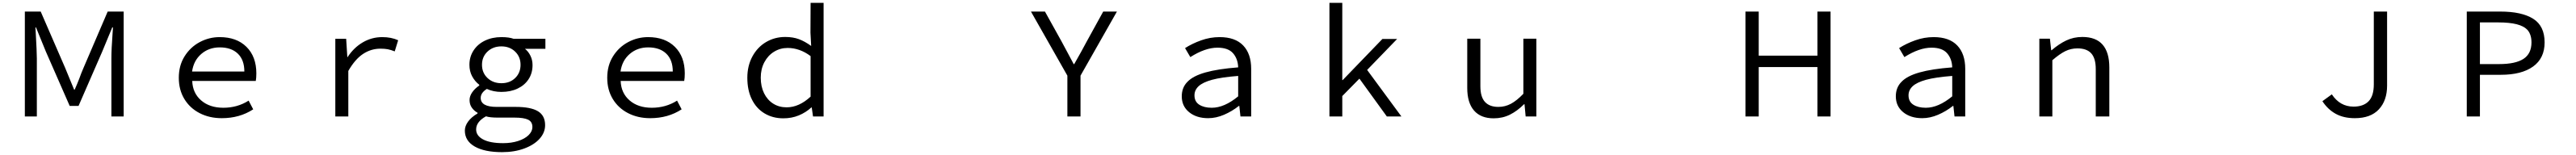

<svg xmlns="http://www.w3.org/2000/svg" viewBox="-20 -816 18040 1086"><path d="M154 -735H265L436 -341L499 -188H503Q522 -231 535 -265Q548 -302 565 -341L734 -735H846V0H760V-406Q760 -472 768 -578L771 -624H766L696 -455L530 -74H468L301 -455L232 -624H228L230 -592Q238 -450 238 -406V0H154Z M1232 -271Q1232 -357 1272.5 -421.5Q1313 -486 1378.5 -521Q1444 -556 1518 -556Q1637 -556 1706 -487.5Q1775 -419 1775 -302Q1775 -269 1771 -249H1326Q1329 -164 1388.5 -112.5Q1448 -61 1544 -61Q1642 -61 1721 -111L1753 -50Q1658 12 1533 12Q1446 12 1377.5 -23.5Q1309 -59 1270.5 -123Q1232 -187 1232 -271ZM1519 -484Q1443 -484 1389.5 -438Q1336 -392 1325 -315H1691Q1691 -396 1645.5 -440Q1600 -484 1519 -484Z M2328 -544H2404L2412 -416H2414Q2457 -482 2520 -519Q2583 -556 2657 -556Q2720 -556 2768 -534L2744 -456Q2716 -467 2695 -471Q2674 -475 2644 -475Q2578 -475 2522 -438Q2466 -401 2419 -319V0H2328Z M3235 99Q3235 67 3258 35.5Q3281 4 3324 -21V-26Q3300 -39 3284 -61.5Q3268 -84 3268 -115Q3268 -142 3286 -168.5Q3304 -195 3336 -217V-222Q3305 -246 3286 -281.5Q3267 -317 3267 -362Q3267 -418 3296 -462.5Q3325 -507 3376 -531.5Q3427 -556 3491 -556Q3545 -556 3577 -544H3799V-474H3656Q3680 -455 3694.5 -425Q3709 -395 3709 -360Q3709 -304 3681.5 -261.5Q3654 -219 3604.5 -195.5Q3555 -172 3491 -172Q3435 -172 3389 -193Q3346 -166 3346 -130Q3346 -67 3458 -67H3591Q3697 -67 3747 -36.5Q3797 -6 3797 61Q3797 113 3758.5 156Q3720 199 3651 224.5Q3582 250 3496 250Q3373 250 3304 210.5Q3235 171 3235 99ZM3625 -362Q3625 -418 3587 -454.5Q3549 -491 3491 -491Q3432 -491 3393.5 -454.5Q3355 -418 3355 -362Q3355 -306 3393.5 -269.5Q3432 -233 3491 -233Q3550 -233 3587.5 -269.5Q3625 -306 3625 -362ZM3708 74Q3708 37 3678 22.5Q3648 8 3583 8H3466Q3410 8 3383 -1Q3314 37 3314 91Q3314 135 3363 161Q3412 187 3503 187Q3562 187 3609 171.5Q3656 156 3682 130Q3708 104 3708 74Z M4232 -271Q4232 -357 4272.5 -421.5Q4313 -486 4378.5 -521Q4444 -556 4518 -556Q4637 -556 4706 -487.5Q4775 -419 4775 -302Q4775 -269 4771 -249H4326Q4329 -164 4388.5 -112.5Q4448 -61 4544 -61Q4642 -61 4721 -111L4753 -50Q4658 12 4533 12Q4446 12 4377.5 -23.5Q4309 -59 4270.5 -123Q4232 -187 4232 -271ZM4519 -484Q4443 -484 4389.5 -438Q4336 -392 4325 -315H4691Q4691 -396 4645.5 -440Q4600 -484 4519 -484Z M5213 -271Q5213 -355 5248.5 -420.5Q5284 -486 5344.5 -521.5Q5405 -557 5478 -557Q5533 -557 5574.5 -541.5Q5616 -526 5660 -494L5655 -587L5656 -796H5747V0H5673L5664 -63H5661Q5623 -28 5573.5 -7.5Q5524 13 5465 13Q5391 13 5333.5 -21.5Q5276 -56 5244.5 -120Q5213 -184 5213 -271ZM5656 -139V-423Q5580 -480 5495 -480Q5443 -480 5400 -453.5Q5357 -427 5332 -379.5Q5307 -332 5307 -272Q5307 -210 5330 -163Q5353 -116 5394 -90Q5435 -64 5488 -64Q5575 -64 5656 -139Z M7454 -286 7199 -735H7297L7412 -528L7455 -448Q7461 -436 7486 -390L7498 -367H7502Q7554 -458 7591 -528L7705 -735H7801L7546 -286V0H7454Z M8255 -141Q8255 -203 8295 -243Q8334 -284 8421 -308.5Q8508 -333 8650 -344Q8648 -404 8614 -443Q8580 -482 8505 -482Q8419 -482 8315 -416L8278 -479Q8328 -511 8391 -533.5Q8454 -556 8520 -556Q8629 -556 8685 -497.5Q8741 -439 8741 -334V0H8666L8658 -74H8655Q8607 -36 8551 -12Q8495 12 8440 12Q8358 12 8306.5 -30Q8255 -72 8255 -141ZM8650 -141V-284Q8533 -275 8467 -257Q8402 -239 8373 -212Q8344 -185 8344 -148Q8344 -104 8377.5 -82.5Q8411 -61 8465 -61Q8553 -61 8650 -141Z M9289 -796H9379V-255H9382L9660 -543H9763L9553 -326L9793 0H9691L9499 -265L9379 -143V0H9289Z M10254 -200V-545H10346V-212Q10346 -137 10378 -102Q10410 -67 10472 -67Q10519 -67 10560 -89Q10601 -111 10647 -159V-545H10738V0H10663L10655 -86H10652Q10604 -38 10552.5 -12.5Q10501 13 10439 13Q10349 13 10301.5 -41.5Q10254 -96 10254 -200Z M12202 -735H12295V-426H12706V-735H12798V0H12706V-346H12295V0H12202Z M13255 -141Q13255 -203 13295 -243Q13334 -284 13421 -308.5Q13508 -333 13650 -344Q13648 -404 13614 -443Q13580 -482 13505 -482Q13419 -482 13315 -416L13278 -479Q13328 -511 13391 -533.5Q13454 -556 13520 -556Q13629 -556 13685 -497.5Q13741 -439 13741 -334V0H13666L13658 -74H13655Q13607 -36 13551 -12Q13495 12 13440 12Q13358 12 13306.5 -30Q13255 -72 13255 -141ZM13650 -141V-284Q13533 -275 13467 -257Q13402 -239 13373 -212Q13344 -185 13344 -148Q13344 -104 13377.5 -82.5Q13411 -61 13465 -61Q13553 -61 13650 -141Z M14260 -545H14334L14343 -464H14346Q14397 -508 14448.5 -532.5Q14500 -557 14561 -557Q14656 -557 14703 -503Q14750 -449 14750 -344V0H14655V-332Q14655 -407 14623.5 -442Q14592 -477 14527 -477Q14481 -477 14441.5 -457.5Q14402 -438 14351 -394V0H14260Z M16242 -107 16308 -155Q16365 -69 16460 -69Q16529 -69 16565.5 -106.5Q16602 -144 16602 -225V-735H16695V-216Q16695 -112 16637.5 -50Q16580 12 16469 12Q16391 12 16335.5 -18.5Q16280 -49 16242 -107Z M17253 -735H17487Q17638 -735 17718 -684.5Q17798 -634 17798 -519Q17798 -408 17717.5 -350Q17637 -292 17492 -292H17345V0H17253ZM17706 -519Q17706 -572 17680 -604Q17654 -633 17603 -646Q17552 -659 17474 -659H17345V-367H17479Q17594 -367 17650 -403.5Q17706 -440 17706 -519Z"/></svg>

Font: Merged Yaku Han JP
Style: Regular
Weight: 400
Designer: Ryoko NISHIZUKA 西塚涼子 (kana, bopomofo & ideographs); Paul D. Hunt (Latin, Greek & Cyrillic); Sandoll Communications 산돌커뮤니
Foundry: Adobe
Version: Version 2.004